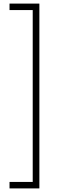

<svg xmlns="http://www.w3.org/2000/svg" viewBox="-20 -888 327 1068"><path d="M33 160V124H162V-832H33V-868H199V160Z"/></svg>

Font: Encode Sans Narrow
Style: Thin
Weight: 250
Designer: Pablo Impallari, Andres Torresi
Foundry: Pablo Impallari, Andres Torresi
Version: Version 1.000; ttfautohint (v1.00) -l 8 -r 50 -G 200 -x 14 -